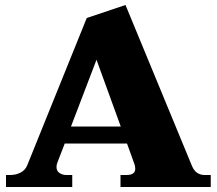

<svg xmlns="http://www.w3.org/2000/svg" viewBox="-20 -748 867 768"><path d="M823 -48V0H462V-48H486Q521 -48 521 -73Q521 -81 518 -91L488 -174H239L210 -99Q206 -90 206 -80Q206 -64 218 -56Q230 -48 245 -48H269V0H4V-48H21Q43 -48 62 -57.5Q81 -67 89 -87L327 -676L482 -728L748 -84Q763 -48 799 -48ZM463 -242 366 -509 264 -242Z"/></svg>

Font: Taviraj Black
Style: Regular
Weight: 900
Designer: Katatrad Team
Foundry: CadsonDemak
Version: Version 1.030